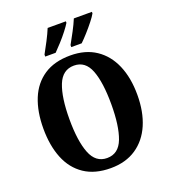

<svg xmlns="http://www.w3.org/2000/svg" viewBox="-165 -1050 1039 1178"><g transform="rotate(-20 354.5 -460.5)"><path d="M355 10Q252 10 183.5 -36Q115 -82 81.5 -165Q48 -248 48 -359Q48 -470 81.5 -552Q115 -634 183.5 -679.5Q252 -725 356 -725Q454 -725 522 -679.5Q590 -634 625.5 -551.5Q661 -469 661 -358Q661 -247 625.5 -164.5Q590 -82 521.5 -36Q453 10 355 10ZM355 -56Q430 -56 460.5 -136Q491 -216 491 -358Q491 -501 460.5 -580Q430 -659 356 -659Q281 -659 249.5 -580Q218 -501 218 -358Q218 -216 249.5 -136Q281 -56 355 -56ZM380 -784Q399 -818 420 -857.5Q441 -897 455 -931H573V-921Q564 -904 541.5 -875.5Q519 -847 493.5 -818.5Q468 -790 448 -771H380ZM210 -784Q229 -818 249.5 -857.5Q270 -897 284 -931H403V-921Q393 -904 371 -875.5Q349 -847 323 -818.5Q297 -790 278 -771H210Z"/></g></svg>

Font: Noto Serif Georgian Condensed ExtraBold
Style: Regular
Weight: 800
Width: 3
Designer: Monotype Design Team, Akaki Razmadze
Foundry: Google LLC
Version: Version 2.003; ttfautohint (v1.8.4.7-5d5b)